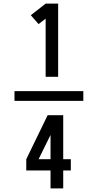

<svg xmlns="http://www.w3.org/2000/svg" viewBox="-20 -895 540 1060"><path d="M259 145V46H125V-16L243 -259H329V-16H371V46H329V145ZM193 -16H259V-150ZM232 -471V-792L193 -762L150 -811L232 -875H301V-471ZM60 -338V-392H440V-338Z"/></svg>

Font: Iosevka SS08
Style: Regular
Weight: 400
Monospace: yes
Designer: Belleve Invis
Foundry: Belleve Invis
Version: 2.1.0; ttfautohint (v1.8.2)